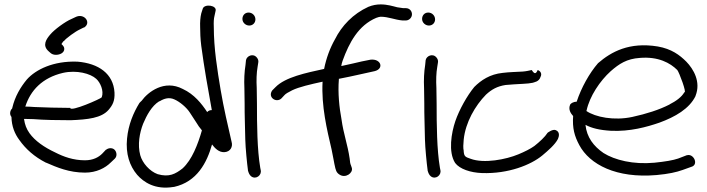

<svg xmlns="http://www.w3.org/2000/svg" viewBox="-20 -766 3209 872"><path d="M32 -235C33 -192 47 -158 68 -130C97 -89 136 -54 189 -27H190C238 -6 294 18 366 18C418 18 458 -3 483 -28L501 -45C506 -50 509 -56 509 -64C509 -78 500 -93 482 -93C474 -93 467 -90 462 -86H461L444 -68C428 -52 403 -38 366 -38C313 -38 269 -54 230 -74C181 -97 139 -126 114 -161C100 -181 93 -199 89 -226C90 -226 131 -225 131 -225C180 -221 243 -220 301 -220C379 -223 441 -230 473 -267C491 -288 502 -307 500 -346C495 -431 428 -478 332 -486H331C222 -490 142 -450 102 -405C73 -370 48 -328 36 -277C36 -277 36 -276 35 -273C30 -269 26 -260 26 -252C26 -246 28 -240 32 -235ZM266 -435C328 -449 391 -432 417 -408C435 -392 453 -354 442 -324C439 -318 299 -256 299 -276C246 -276 181 -278 136 -280C122 -281 108 -282 95 -282C118 -355 172 -413 266 -435ZM270 -579C279 -592 324 -624 342 -632L360 -641H362C397 -663 362 -709 322 -688L305 -680C276 -668 226 -631 208 -609C191 -589 170 -560 201 -533L210 -525C216 -520 224 -517 234 -517C252 -517 272 -526 272 -544C272 -554 265 -560 259 -566C260 -568 264 -574 268 -579Z M942 -266C933 -266 926 -263 921 -257C896 -295 862 -338 810 -362C726 -406 652 -348 623 -308C619 -305 616 -301 613 -298C586 -254 563 -200 557 -137C550 -67 569 -12 603 28C632 61 684 97 768 83H770C875 60 920 -28 943 -110C955 -94 974 -73 1000 -75C1027 -77 1038 -100 1032 -121C1015 -195 996 -275 982 -358C967 -448 951 -546 951 -644C950 -665 951 -682 954 -693L959 -716C967 -742 909 -750 901 -727L894 -705C890 -688 888 -667 889 -642C889 -619 890 -590 894 -558C907 -460 925 -359 942 -266ZM617 -61C604 -109 614 -163 630 -204C646 -242 669 -285 703 -306H705C726 -319 748 -325 771 -315C797 -304 828 -277 842 -255L872 -209C878 -198 887 -186 897 -174C879 -111 852 -40 809 -1C777 24 748 40 696 25C660 12 627 -25 617 -61Z M1112 -650C1128 -650 1140 -662 1140 -678C1140 -695 1126 -709 1109 -709C1092 -709 1081 -696 1081 -680C1081 -663 1096 -650 1112 -650ZM1106 8C1109 19 1113 29 1121 35C1142 51 1170 30 1164 6L1162 -4C1148 -86 1147 -200 1147 -295C1147 -320 1146 -343 1146 -365V-366C1144 -401 1145 -435 1150 -463L1153 -482C1155 -491 1151 -499 1147 -504C1130 -526 1100 -512 1097 -492V-491L1095 -471C1090 -440 1088 -404 1090 -364C1090 -342 1091 -320 1091 -295C1091 -270 1091 -244 1092 -216L1094 -132C1095 -93 1102 -23 1106 6Z M1808 -673H1823C1838 -673 1851 -686 1851 -701C1851 -716 1840 -729 1823 -729H1811L1784 -733C1764 -738 1739 -746 1709 -746C1691 -746 1673 -743 1653 -735C1583 -703 1532 -649 1501 -587C1479 -548 1462 -503 1452 -453C1370 -435 1276 -416 1231 -370L1217 -356C1213 -351 1210 -344 1210 -337C1210 -322 1224 -311 1238 -311C1246 -311 1253 -314 1258 -319L1272 -334C1277 -340 1289 -347 1307 -356C1338 -371 1390 -383 1445 -395C1439 -284 1465 -177 1486 -87C1492 -61 1497 -26 1503 -2L1507 10C1510 18 1517 24 1522 27C1549 45 1584 20 1578 -3L1574 -15C1571 -21 1569 -32 1568 -46C1559 -109 1540 -158 1531 -224C1521 -277 1514 -344 1519 -405V-408C1592 -422 1629 -432 1682 -443C1725 -454 1711 -500 1663 -495L1623 -487C1601 -482 1573 -475 1530 -466C1531 -472 1533 -483 1536 -490C1566 -573 1608 -651 1689 -685C1698 -688 1704 -690 1709 -690C1744 -690 1773 -676 1808 -673Z M1928 -650C1944 -650 1956 -662 1956 -678C1956 -695 1942 -709 1925 -709C1908 -709 1897 -696 1897 -680C1897 -663 1912 -650 1928 -650ZM1922 8C1925 19 1929 29 1937 35C1958 51 1986 30 1980 6L1978 -4C1964 -86 1963 -200 1963 -295C1963 -320 1962 -343 1962 -365V-366C1960 -401 1961 -435 1966 -463L1969 -482C1971 -491 1967 -499 1963 -504C1946 -526 1916 -512 1913 -492V-491L1911 -471C1906 -440 1904 -404 1906 -364C1906 -342 1907 -320 1907 -295C1907 -270 1907 -244 1908 -216L1910 -132C1911 -93 1918 -23 1922 6Z M2086 -81C2083 -94 2084 -111 2086 -132C2094 -210 2138 -286 2187 -336C2213 -360 2238 -374 2276 -380C2289 -381 2303 -382 2315 -383C2338 -385 2377 -385 2399 -390C2406 -393 2428 -394 2435 -417C2442 -430 2436 -443 2422 -448C2414 -429 2407 -429 2395 -448C2379 -445 2376 -443 2354 -441C2323 -439 2295 -439 2263 -435C2205 -429 2165 -402 2134 -371C2101 -331 2066 -268 2048 -216C2030 -163 2015 -76 2047 -26C2068 2 2117 18 2169 20C2289 24 2391 -17 2443 -60C2468 -81 2501 -109 2514 -135C2519 -146 2524 -167 2504 -175C2490 -181 2467 -163 2467 -163C2455 -144 2431 -122 2407 -103C2389 -90 2363 -77 2334 -65C2279 -42 2178 -22 2117 -45C2093 -53 2088 -56 2086 -78Z M2570 -292C2559 -269 2573 -250 2583 -239C2579 -184 2589 -148 2611 -107C2658 -19 2779 45 2962 29C3017 24 3052 16 3080 6L3119 -8C3155 -17 3131 -70 3100 -61H3099L3060 -46C3037 -38 3001 -32 2952 -27C2856 -18 2772 -39 2721 -71C2676 -102 2645 -142 2639 -199C2667 -184 2703 -175 2755 -172C2841 -168 2917 -189 2975 -209C3046 -235 3111 -272 3139 -330V-331C3164 -394 3130 -452 3097 -486C3067 -516 3030 -544 2967 -555C2838 -576 2756 -531 2696 -479C2657 -434 2620 -368 2599 -304C2583 -304 2573 -296 2570 -292ZM2643 -262 2644 -264C2658 -329 2705 -399 2754 -443C2792 -476 2826 -499 2886 -503C2970 -510 3024 -480 3056 -448C3064 -439 3101 -341 3088 -347C3076 -325 3049 -306 3021 -292V-291H3020C2973 -267 2916 -249 2852 -235C2769 -217 2684 -234 2643 -262Z"/></svg>

Font: Stray Cat
Style: BdExt
Weight: 700
Version: Version 1.0